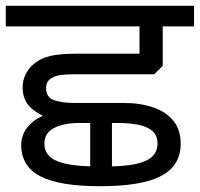

<svg xmlns="http://www.w3.org/2000/svg" viewBox="-27 -642 689 662"><path d="M316 0Q179 0 112.5 -34Q46 -68 46 -144Q46 -162 55 -183Q64 -204 88 -223.5Q112 -243 157 -254L246 -218Q194 -218 160 -201Q126 -184 126 -146Q126 -105 170 -86.5Q214 -68 314 -68H336Q399 -68 438.5 -76Q478 -84 497 -101.5Q516 -119 516 -147Q516 -176 497 -191.5Q478 -207 446.5 -212.5Q415 -218 379 -218H158V-229Q112 -242 81.5 -268.5Q51 -295 51 -341Q51 -365 61.5 -386Q72 -407 88 -420Q114 -442 148 -449.5Q182 -457 243 -457H454V-551H-7V-622H642V-551H534V-415L505 -386H229Q204 -386 183.5 -383.5Q163 -381 151 -373Q142 -368 137 -359.5Q132 -351 132 -338Q132 -306 160 -296.5Q188 -287 230 -287H399Q456 -287 500.5 -272Q545 -257 570.5 -226Q596 -195 596 -146Q596 -97 567 -64.5Q538 -32 476.5 -16Q415 0 316 0ZM359 -50H284V-233H359Z"/></svg>

Font: gurmukhi25
Style: Book
Weight: 400
Designer: Jelle Bosma - Monotype Design Team
Foundry: Monotype Imaging Inc.
Version: Version 2.003